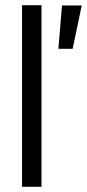

<svg xmlns="http://www.w3.org/2000/svg" viewBox="-20 -720 335 740"><path d="M65 0V-700H140V0ZM295 -699 260 -532H205L219 -699Z"/></svg>

Font: Questrial
Style: Regular
Weight: 400
Designer: Joe Prince, Laura Meseguer
Foundry: Joe Prince, Laura Meseguer
Version: Version 2.000; ttfautohint (v1.8.3)